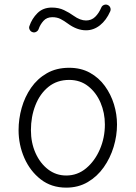

<svg xmlns="http://www.w3.org/2000/svg" viewBox="-20 -819 606 858"><path d="M289.1 -516.1Q341.8 -516.1 381.8 -493.9Q421.9 -471.7 448.7 -434.6Q475.6 -397.5 489.3 -352.8Q502.9 -308.1 502.9 -262.7Q502.9 -212.4 487.8 -162.6Q472.7 -112.8 443.6 -71.5Q414.6 -30.3 372.3 -5.4Q330.1 19.5 275.9 19.5Q209.5 19.5 161.9 -17.6Q114.3 -54.7 88.6 -113.5Q63 -172.4 63 -237.3Q63 -287.6 76.9 -336.9Q90.8 -386.2 118.9 -426.8Q147 -467.3 189.5 -491.7Q231.9 -516.1 289.1 -516.1ZM289.1 -461.9Q234.9 -461.9 196.5 -430.9Q158.2 -399.9 138.2 -348.6Q118.2 -297.4 118.2 -237.3Q118.2 -181.2 138.7 -135.3Q159.2 -89.4 194.8 -62Q230.5 -34.7 275.9 -34.7Q326.2 -34.7 365 -67.1Q403.8 -99.6 426.3 -151.6Q448.7 -203.6 448.7 -262.7Q448.7 -314.9 429.2 -360.4Q409.7 -405.8 374 -433.8Q338.4 -461.9 289.1 -461.9ZM125.5 -675.3Q117.2 -677.7 112.8 -686Q108.4 -694.3 111.3 -702.1Q122.6 -735.8 147.5 -760.5Q172.4 -785.2 211.9 -785.2Q242.2 -785.2 265.9 -773.9Q289.6 -762.7 309.1 -748.5Q338.4 -727.5 364.3 -727.5Q388.7 -727.5 405.3 -743.7Q421.9 -759.8 432.6 -785.2Q436 -793.5 444.6 -796.9Q453.1 -800.3 460.9 -796.9Q469.2 -793.5 472.7 -785.2Q476.1 -776.9 472.7 -768.6Q455.1 -728.5 426.8 -706.1Q398.4 -683.6 364.3 -683.6Q323.7 -683.6 282.7 -713.9Q267.1 -725.6 251 -733.9Q234.9 -742.2 213.9 -742.2Q189 -742.2 174.3 -725.8Q159.7 -709.5 152.8 -689.5Q149.9 -681.2 141.8 -676.8Q133.8 -672.4 125.5 -675.3Z"/></svg>

Font: Mikhak Light
Style: Regular
Weight: 300
Designer: Amin Abedi
Version: Version 3.3